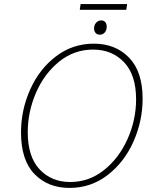

<svg xmlns="http://www.w3.org/2000/svg" viewBox="-20 -914 774 941"><path d="M83 -265Q83 -375 128 -475.5Q173 -576 254.5 -638Q336 -700 440 -700Q546 -700 612.5 -631.5Q679 -563 679 -430Q679 -322 634.5 -221Q590 -120 508 -56.5Q426 7 321 7Q215 7 149 -61Q83 -129 83 -265ZM647 -427Q647 -547 588 -609Q529 -671 436 -671Q343 -671 270 -612Q197 -553 156.5 -459.5Q116 -366 116 -266Q116 -146 174 -84Q232 -22 324 -22Q417 -22 490.5 -81Q564 -140 605.5 -233.5Q647 -327 647 -427ZM441 -775Q441 -791 451 -802.5Q461 -814 476 -814Q489 -814 496 -805.5Q503 -797 503 -783Q503 -766 493.5 -755Q484 -744 469 -744Q456 -744 448.5 -752.5Q441 -761 441 -775ZM375 -894H603L599 -866H371Z"/></svg>

Font: Bitter Pro ExtraLight
Style: Italic
Weight: 275
Italic angle: -9°
Designer: Sol Matas, and Bitter project Authors
Foundry: Sol Matas
Version: Version 1.010